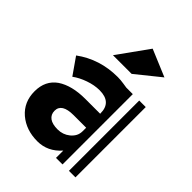

<svg xmlns="http://www.w3.org/2000/svg" viewBox="-223 -910 1039 1039"><g transform="rotate(45 297.0 -390.0)"><path d="M348 -611H205L332 -788L487 -723ZM479 -538V0H529V-538ZM380 -538Q367 -540 354 -542Q343 -544 330 -545Q317 -546 307 -546Q170 -546 65 -469L132 -373Q163 -396 206 -411Q249 -426 288 -426Q380 -426 380 -341V-338H267Q164 -338 103 -297Q43 -255 43 -173Q43 -91 101 -41Q159 8 245 8Q324 8 380 -56V0H430V-538H381ZM380 -205Q380 -184 371.5 -168Q363 -152 347 -139Q317 -115 277 -115Q237 -115 216 -130Q194 -146 194 -175Q194 -231 284 -231H380Z"/></g></svg>

Font: Balans
Style: Regular
Weight: 400
Designer: Thomas Breure
Foundry: Thomas Breure
Version: Version 2.001